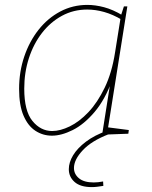

<svg xmlns="http://www.w3.org/2000/svg" viewBox="-20 -548 619 784"><path d="M192 6Q155 6 124.5 -14Q94 -34 76 -76Q58 -118 58 -185Q58 -255 79 -317Q100 -379 137.5 -426.5Q175 -474 226 -501Q277 -528 337 -528Q369 -528 405 -518.5Q441 -509 481 -485L473 -482L486 -522H500L420 -19L413 -29L506 -17L504 -2L397 2L432 -220L438 -221Q409 -141 366 -90.5Q323 -40 277 -17Q231 6 192 6ZM193 -13Q226 -13 265 -32Q304 -51 341 -90Q378 -129 407.5 -190Q437 -251 450 -335L473 -479L478 -467Q441 -489 405.5 -499Q370 -509 336 -509Q280 -509 233 -483.5Q186 -458 151.5 -413.5Q117 -369 98 -310.5Q79 -252 79 -186Q79 -95 112.5 -54Q146 -13 193 -13ZM355 216Q308 216 284.5 195Q261 174 261 143Q261 115 278.5 86Q296 57 331 30.5Q366 4 417 -14L424 0Q354 27 318 65.5Q282 104 282 138Q282 163 302.5 180Q323 197 363 197Q371 197 381 196Q391 195 401 193L402 211Q389 213 377.5 214.5Q366 216 355 216Z"/></svg>

Font: Bitter Thin Thin
Style: Italic
Weight: 250
Italic angle: -9°
Version: Version 2.002